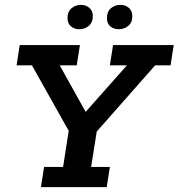

<svg xmlns="http://www.w3.org/2000/svg" viewBox="-20 -768 733 788"><path d="M148 0 161 -83H239L262 -231L111 -500H48L61 -583H308L295 -500H225L341 -292L314 -289L501 -500H431L444 -583H693L680 -500H617L377 -228L354 -83H431L418 0ZM306 -648Q285 -648 271 -660Q257 -672 257 -694Q257 -720 273.5 -734Q290 -748 312 -748Q332 -748 346.5 -736Q361 -724 361 -702Q361 -676 344.5 -662Q328 -648 306 -648ZM468 -648Q447 -648 433 -659.5Q419 -671 419 -693Q419 -721 435.5 -734.5Q452 -748 474 -748Q494 -748 508.5 -736Q523 -724 523 -701Q523 -675 506 -661.5Q489 -648 468 -648Z"/></svg>

Font: Rokkitt SemiBold
Style: Italic
Weight: 600
Italic angle: -9°
Designer: Vernon Adams
Foundry: Vernon Adams
Version: Version 3.103